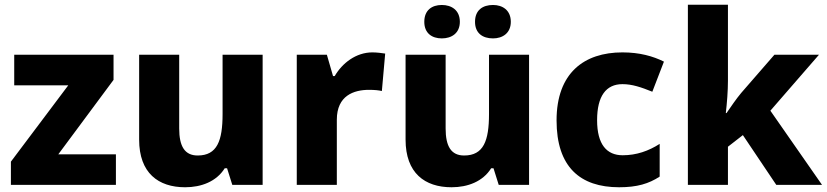

<svg xmlns="http://www.w3.org/2000/svg" viewBox="-20 -780 3488 810"><path d="M469 0V-129H226L459 -443V-549H40V-420H268L26 -98V0Z M1088 -549H919V-299C919 -186 896 -124 814 -124C759 -124 736 -163 736 -238V-549H567V-191C567 -50 648 10 761 10C829 10 893 -14 928 -70H938L960 0H1088Z M1551 -559C1482 -559 1424 -514 1392 -459H1385L1359 -549H1232V0H1401V-275C1401 -377 1473 -401 1537 -401C1560 -401 1579 -399 1591 -396L1605 -554C1593 -556 1569 -559 1551 -559Z M1770 -688C1770 -640 1802 -618 1844 -618C1885 -618 1920 -640 1920 -688C1920 -737 1885 -759 1844 -759C1802 -759 1770 -737 1770 -688ZM1984 -688C1984 -640 2016 -618 2060 -618C2100 -618 2135 -640 2135 -688C2135 -737 2100 -759 2060 -759C2016 -759 1984 -737 1984 -688ZM2212 -549H2043V-299C2043 -186 2020 -124 1938 -124C1883 -124 1860 -163 1860 -238V-549H1691V-191C1691 -50 1772 10 1885 10C1953 10 2017 -14 2052 -70H2062L2084 0H2212Z M2592 10C2668 10 2717 -5 2763 -35V-173C2716 -143 2665 -125 2607 -125C2540 -125 2499 -170 2499 -273C2499 -375 2537 -425 2606 -425C2647 -425 2685 -412 2732 -393L2781 -520C2735 -543 2678 -559 2606 -559C2444 -559 2328 -472 2328 -272C2328 -76 2427 10 2592 10Z M3051 -439V-760H2882V0H3051V-161L3114 -210L3255 0H3448L3230 -313L3435 -549H3247L3107 -388C3086 -363 3063 -329 3045 -303H3042C3047 -346 3051 -396 3051 -439Z"/></svg>

Font: Noto Sans Arabic UI XBd
Style: Regular
Weight: 800
Designer: Monotype Design Team, Nadine Chahine and Nizar Qandah
Foundry: Monotype Imaging Inc.
Version: Version 2.010